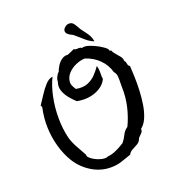

<svg xmlns="http://www.w3.org/2000/svg" viewBox="-158 -1027 1085 1171"><g transform="rotate(-20 384.0 -442.0)"><path d="M682 -528Q684 -499 685.5 -457Q687 -415 685 -368.5Q683 -322 676 -278Q669 -234 654 -198.5Q639 -163 614 -144Q616 -132 609.5 -123.5Q603 -115 595 -108Q590 -103 585.5 -98Q581 -93 580 -87Q573 -71 556 -62Q539 -53 522.5 -44Q506 -35 498 -19Q475 -12 444 -0.5Q413 11 384 13Q310 19 247.5 -16.5Q185 -52 147 -113Q117 -162 100 -222.5Q83 -283 81 -347Q79 -411 93 -472Q93 -483 87 -486Q105 -512 125.5 -544.5Q146 -577 169 -601.5Q192 -626 216 -628Q192 -581 178 -515Q164 -449 164 -379Q164 -309 179 -247Q188 -213 209 -176Q230 -139 244 -113Q246 -109 245.5 -105.5Q245 -102 247 -99Q259 -83 282 -70.5Q305 -58 329.5 -53Q354 -48 369 -56Q384 -56 404.5 -63.5Q425 -71 445.5 -82Q466 -93 478 -101Q495 -121 506.5 -145.5Q518 -170 540 -184Q566 -238 580 -298.5Q594 -359 592 -423Q592 -429 592 -435Q592 -441 592 -448Q593 -470 591.5 -491.5Q590 -513 577 -526Q564 -575 527 -612Q490 -649 438 -665Q409 -664 379 -651Q349 -638 328 -615.5Q307 -593 304 -563Q303 -548 309.5 -534.5Q316 -521 324 -509Q369 -501 400 -513.5Q431 -526 453 -549Q475 -572 492 -597Q497 -581 497.5 -568.5Q498 -556 498 -544Q498 -536 498 -528Q498 -520 500 -511Q481 -468 426.5 -446Q372 -424 304 -437Q285 -454 265 -478Q245 -502 235 -530.5Q225 -559 236 -588Q235 -602 244 -620Q253 -638 261 -642Q267 -660 279 -679Q291 -698 309 -711Q327 -724 349 -722Q352 -723 361.5 -727Q371 -731 381 -735.5Q391 -740 395 -742Q400 -737 406.5 -736.5Q413 -736 420 -737Q427 -737 433.5 -736.5Q440 -736 444 -731Q461 -738 490 -728.5Q519 -719 547.5 -703Q576 -687 592 -671Q594 -669 595 -664Q596 -660 598 -657.5Q600 -655 606 -657Q611 -643 623.5 -629Q636 -615 648 -600Q660 -585 660 -568Q666 -564 667.5 -555Q669 -546 671.5 -538.5Q674 -531 682 -528ZM530 -743Q499 -756 479 -774.5Q459 -793 429 -818Q423 -824 411 -829.5Q399 -835 389.5 -843.5Q380 -852 380 -865Q380 -875 392 -886Q404 -897 417 -898Q437 -899 447 -887Q457 -875 465 -860Q468 -855 470.5 -850Q473 -845 476 -841Q493 -818 503 -804.5Q513 -791 519.5 -778Q526 -765 530 -743Z"/></g></svg>

Font: Yuji Mai
Style: Regular
Weight: 400
Designer: Kataoka Yuji
Foundry: Kinuta Font Factory
Version: Version 3.002